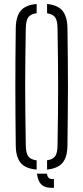

<svg xmlns="http://www.w3.org/2000/svg" viewBox="-20 -824 407 938"><path d="M57 -112Q56 -196 55.5 -266.5Q55 -337 55 -403Q55 -469 55.5 -538Q56 -607 57 -687Q58 -744.5 81.8 -772.2Q105.5 -800 159 -804.5V-759.5Q129.5 -755.5 118.2 -739.5Q107 -723.5 106 -688Q104.5 -603 103.8 -535.2Q103 -467.5 103 -404Q103 -340.5 103.8 -270.5Q104.5 -200.5 106 -111.5Q107 -75.5 118.2 -60Q129.5 -44.5 159 -40.5V4.5Q105.5 0 81.8 -27.5Q58 -55 57 -112ZM160.5 24.5H209Q212 41 219.8 46.5Q227.5 52 243.5 50.5V93.5Q204.5 96 185 79.8Q165.5 63.5 160.5 24.5ZM210 4.5V-41Q238.5 -45 249.5 -60.8Q260.5 -76.5 261 -111.5Q262.5 -198 263.2 -267Q264 -336 264 -399.2Q264 -462.5 263.2 -531.8Q262.5 -601 261 -688Q260.5 -723 249.5 -739Q238.5 -755 210 -759V-804.5Q262 -799.5 285.2 -771.5Q308.5 -743.5 309.5 -687Q310.5 -607 311.2 -538Q312 -469 312 -403Q312 -337 311.2 -266.5Q310.5 -196 309.5 -112Q308.5 -55.5 285.2 -28.2Q262 -1 210 4.5Z"/></svg>

Font: Big Shoulders Stencil Text Thin ExtraLight
Style: Regular
Weight: 250
Version: Version 2.001